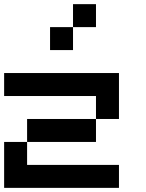

<svg xmlns="http://www.w3.org/2000/svg" viewBox="-20 -909 707 929"><path d="M444.4 -444.4H0V-555.6H555.6V-333.3H444.4ZM444.4 -222.2H111.1V-333.3H444.4ZM111.1 -111.1H555.6V0H0V-222.2H111.1ZM444.4 -777.8H333.3V-888.9H444.4ZM333.3 -666.7H222.2V-777.8H333.3Z"/></svg>

Font: Pixeloid Sans
Style: Regular
Weight: 400
Designer: GGBotNet
Foundry: GGBotNet
Version: 0.5